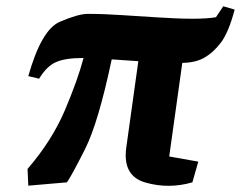

<svg xmlns="http://www.w3.org/2000/svg" viewBox="-20 -585 773 616"><path d="M245.1 -398.9Q190.4 -398.9 160.2 -386Q129.9 -373 105.5 -332.5L70.8 -340.8Q112.8 -489.7 171.9 -515.1Q231 -540.5 261.7 -540.5Q292.5 -540.5 318.4 -539.3Q344.2 -538.1 372.8 -536.4Q401.4 -534.7 475.8 -529.8Q550.3 -524.9 597.7 -524.9Q645 -524.9 672.9 -529.8L696.3 -564.9L732.9 -554.2Q713.4 -481 689 -448.7Q664.6 -416.5 636 -400.1Q607.4 -383.8 564.9 -383.3L522.9 -83L616.2 -66.4L597.2 0Q521.5 22 446.8 0.7Q372.1 -20.5 385.3 -112.8L423.8 -388.7L338.4 -394.5Q295.4 -190.9 252.9 -106.7Q210.4 -22.5 194.8 0L70.8 10.7L68.4 -43Q147 -134.3 188.2 -231.4Q229.5 -328.6 248 -398.9Z"/></svg>

Font: NoticiaText-BoldItalic
Style: Bold Italic
Weight: 700
Italic angle: -8°
Designer: JM Sole
Foundry: JM Sole
Version: Version 1.003